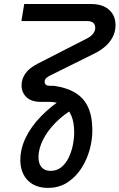

<svg xmlns="http://www.w3.org/2000/svg" viewBox="-20 -720 595 956"><path d="M218.6 215.6Q175.2 215.6 144.1 197.9Q113 180.2 97.1 148.8Q81.2 117.4 81.2 77.8Q81.2 21.6 107.6 -33.7Q134 -89 184.5 -141.1Q235 -193.2 305.8 -238.2L355 -184.2Q296 -149.8 255.1 -107.7Q214.2 -65.6 192.9 -21.5Q171.6 22.6 171.6 62.4Q171.6 95.4 187.3 113.1Q203 130.8 231.6 130.8Q263.2 130.8 285.5 112.5Q307.8 94.2 321.9 65Q336 35.8 342.7 2.4Q349.4 -31 349.4 -60.2Q349.4 -110.2 335.8 -142.4Q322.2 -174.6 301.2 -191.8Q283 -204.4 263.8 -208.6Q244.6 -212.8 226 -212.8H183Q135.8 -212.8 111.6 -236.3Q87.4 -259.8 87.4 -295.4Q87.4 -327.6 107.1 -355Q126.8 -382.4 170 -404.2L411 -527.4Q431 -537 442.3 -550.6Q453.6 -564.2 454.2 -581.4Q454.2 -598.8 443.6 -607Q433 -615.2 412.2 -615.2H86.6L100.6 -700H433.2Q491 -700 523.1 -671.3Q555.2 -642.6 555.2 -594.6Q555.2 -563.2 541.7 -536.6Q528.2 -510 504.9 -489.5Q481.6 -469 451.2 -454L233.6 -346Q221.8 -340.6 212.1 -332.9Q202.4 -325.2 202.4 -313.2Q202.4 -292.8 228 -292.8H248Q312.4 -283.8 355 -257.9Q397.6 -232 418.7 -186.2Q439.8 -140.4 439.8 -70.2Q439.8 -22.8 425.8 27.4Q411.8 77.6 383.8 120.1Q355.8 162.6 314.6 189.1Q273.4 215.6 218.6 215.6Z"/></svg>

Font: MuseoModerno Thin
Style: Italic
Weight: 100
Italic angle: -9°
Designer: Pablo Cosgaya, Héctor Gatti, Marcela Romero, and the Authors of The MuseoModerno Project.
Foundry: Omnibus-Type Team
Version: Version 1.003